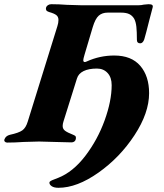

<svg xmlns="http://www.w3.org/2000/svg" viewBox="-68 -675 780 913"><path d="M167 194Q167 189 173 185.5Q179 182 190 178Q201 174 208 171Q279 143 337.5 66.5Q396 -10 429.5 -102.5Q463 -195 463 -270Q463 -307 443.5 -328Q424 -349 393 -349Q354 -349 329.5 -337Q305 -325 298 -302L234 -98Q230 -86 230 -76Q230 -62 241 -53.5Q252 -45 280 -34Q287 -31 290 -28.5Q293 -26 293 -20Q293 -9 287 -3.5Q281 2 271 2Q248 2 192 0Q136 -2 118 -2Q99 -2 45 0Q3 3 -34 3Q-41 3 -45 -1.5Q-49 -6 -47 -12Q-41 -29 -21 -34Q21 -43 38 -55Q55 -67 64 -97L205 -551Q210 -566 210 -580Q210 -595 200 -603Q190 -611 165 -618Q155 -621 152 -626.5Q149 -632 151 -639Q153 -646 160 -650.5Q167 -655 176 -655Q213 -655 250 -652Q300 -650 318 -650H590Q604 -650 616 -653Q632 -655 638 -655Q651 -655 655.5 -651.5Q660 -648 658 -640Q653 -623 643 -583Q625 -511 618 -488Q615 -479 610 -474Q605 -469 599 -469Q583 -469 583 -485Q583 -524 580.5 -547.5Q578 -571 570 -586Q561 -601 546.5 -608Q532 -615 507 -615H444Q418 -615 401.5 -600.5Q385 -586 373 -546L334 -415Q328 -395 328 -389Q328 -380 335 -380Q339 -380 345 -383Q407 -411 475 -411Q557 -411 599 -362Q641 -313 641 -232Q641 -138 571.5 -32Q502 74 400 146Q298 218 210 218Q189 218 178 210.5Q167 203 167 194Z"/></svg>

Font: EB Garamond ExtraBold
Style: Italic
Weight: 800
Italic angle: -17.2°
Designer: Georg Duffner and Octavio Pardo
Foundry: Georg Duffner
Version: Version 1.000